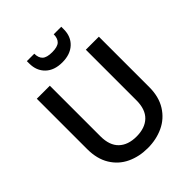

<svg xmlns="http://www.w3.org/2000/svg" viewBox="-249 -1042 1188 1188"><g transform="rotate(-45 345.0 -448.0)"><path d="M496 -881Q496 -818 455.5 -780Q415 -742 345 -742Q275 -742 235 -780.5Q195 -819 195 -882V-903H260Q260 -867 279 -849Q298 -831 345 -831Q392 -831 411 -849Q430 -867 430 -903H496ZM188 -695V-252Q188 -173 229.5 -133Q271 -93 345 -93Q420 -93 461.5 -133Q503 -173 503 -252V-695H617V-254Q617 -169 580 -110Q543 -51 481 -22Q419 7 344 7Q269 7 207.5 -22Q146 -51 110 -110Q74 -169 74 -254V-695Z"/></g></svg>

Font: Fz Poppins Med
Style: Regular
Weight: 500
Designer: Ninad Kale (Devanagari), Jonny Pinhorn (Latin)
Foundry: Indian Type Foundry
Version: Vit hóa bi Vntype.Com & FontZin.Com